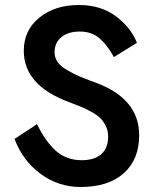

<svg xmlns="http://www.w3.org/2000/svg" viewBox="-20 -732 619 767"><path d="M128 -236Q163 -164 205 -128Q247 -92 306 -92Q358 -92 385 -116.5Q412 -141 412 -187Q412 -210 402.5 -229Q393 -248 381 -260Q369 -272 344.5 -285.5Q320 -299 303.5 -305.5Q287 -312 256 -324Q75 -391 75 -529Q75 -611 137 -661.5Q199 -712 295 -712Q383 -712 443 -667Q503 -622 527 -561L435 -504Q409 -552 377.5 -579Q346 -606 299 -606Q252 -606 225 -583.5Q198 -561 198 -523Q198 -502 210 -484.5Q222 -467 249 -451.5Q276 -436 297 -427Q318 -418 359 -403Q536 -339 536 -192Q536 -95 474.5 -40Q413 15 302 15Q213 15 142 -37.5Q71 -90 38 -177Z"/></svg>

Font: Renner* Medium
Style: Medium
Weight: 500
Version: Version 003.000 ; ttfautohint (v0.97) -l 8 -r 50 -G 200 -x 1